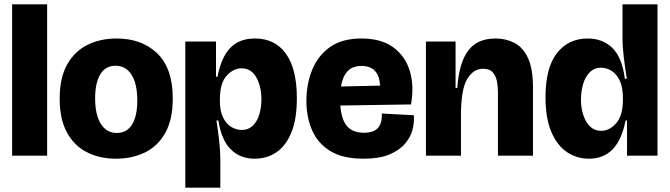

<svg xmlns="http://www.w3.org/2000/svg" viewBox="-20 -720 3097 888"><path d="M36 0V-700H198V0Z M516 14Q440 14 381 -16.5Q322 -47 289 -108.5Q256 -170 256 -263Q256 -360 290.5 -421.5Q325 -483 384.5 -512.5Q444 -542 519 -542Q636 -542 707.5 -473Q779 -404 779 -264Q779 -167 744.5 -105.5Q710 -44 650.5 -15Q591 14 516 14ZM520 -105Q567 -105 591 -144.5Q615 -184 615 -255Q615 -332 588.5 -374Q562 -416 514 -416Q468 -416 444 -376.5Q420 -337 420 -265Q420 -189 446.5 -147Q473 -105 520 -105Z M837 148V-528H979V-365H986Q1003 -454 1044.5 -498Q1086 -542 1159 -542Q1252 -542 1302.5 -471.5Q1353 -401 1353 -266Q1353 -169 1327.5 -107Q1302 -45 1258 -15.5Q1214 14 1158 14Q1091 14 1047.5 -29Q1004 -72 990 -163H981Q988 -119 993.5 -71Q999 -23 999 18V148ZM1097 -119Q1129 -119 1149.5 -139Q1170 -159 1179.5 -191.5Q1189 -224 1189 -260Q1189 -320 1165.5 -362Q1142 -404 1097 -404Q1059 -404 1028 -369.5Q997 -335 997 -260V-254Q997 -205 1012.5 -175Q1028 -145 1051 -132Q1074 -119 1097 -119Z M1662 14Q1563 14 1505 -23Q1447 -60 1422 -121Q1397 -182 1397 -253Q1397 -329 1423 -395Q1449 -461 1505 -501.5Q1561 -542 1652 -542Q1743 -542 1799 -501Q1855 -460 1875.5 -391Q1896 -322 1881 -237L1554 -232Q1559 -166 1585.5 -136Q1612 -106 1663 -106Q1710 -106 1729 -129.5Q1748 -153 1746 -195L1894 -187Q1897 -154 1887.5 -119Q1878 -84 1852 -54Q1826 -24 1779.5 -5Q1733 14 1662 14ZM1652 -415Q1609 -415 1586.5 -389.5Q1564 -364 1557 -320L1738 -324Q1733 -415 1652 -415Z M1950 0V-528H2087V-313H2095Q2103 -429 2145 -485.5Q2187 -542 2272 -542Q2319 -542 2358.5 -522Q2398 -502 2421.5 -452.5Q2445 -403 2445 -315V0H2283V-294Q2283 -318 2278.5 -343Q2274 -368 2259.5 -385Q2245 -402 2214 -402Q2169 -402 2140.5 -354Q2112 -306 2112 -187V0Z M2704 14Q2647 14 2601.5 -17Q2556 -48 2529.5 -111Q2503 -174 2503 -270Q2503 -407 2556 -474.5Q2609 -542 2698 -542Q2767 -542 2812 -498.5Q2857 -455 2870 -356H2879Q2871 -406 2865 -455Q2859 -504 2859 -545V-700H3021V0H2880V-163H2873Q2840 14 2704 14ZM2761 -115Q2799 -115 2830 -150.5Q2861 -186 2861 -259V-266Q2861 -317 2846 -348Q2831 -379 2807.5 -393Q2784 -407 2760 -407Q2729 -407 2708 -386Q2687 -365 2677 -331.5Q2667 -298 2667 -259Q2667 -200 2691.5 -157.5Q2716 -115 2761 -115Z"/></svg>

Font: Bricolage Grotesque 48pt ExtraBold
Style: Regular
Weight: 800
Designer: Mathieu Triay
Foundry: Atelier Triay
Version: Version 1.000; ttfautohint (v1.8.4.7-5d5b);gftools[0.9.32]